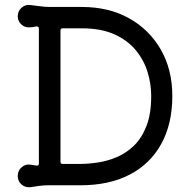

<svg xmlns="http://www.w3.org/2000/svg" viewBox="-20 -757 801 800"><path d="M188 -728H321Q433 -728 517.5 -681Q602 -634 650 -550.5Q698 -467 698 -357Q698 -241 652 -157.5Q606 -74 520.5 -29.5Q435 15 315 15H182Q163 15 143.5 17.5Q124 20 106 23Q85 25 69.5 11.5Q54 -2 54 -24Q54 -46 70 -60Q86 -74 106 -71L132 -67H134Q142 -67 142 -75V-638Q142 -647 132 -647Q124 -645 115.5 -644Q107 -643 100 -643Q81 -643 67.5 -656.5Q54 -670 54 -689Q54 -711 70 -725Q86 -739 106 -736Q126 -734 147 -731Q168 -728 188 -728ZM232 -83Q232 -74 241 -74H315Q348 -74 388 -80Q428 -86 467 -102.5Q506 -119 538.5 -150.5Q571 -182 590.5 -232.5Q610 -283 610 -357Q610 -407 595 -456.5Q580 -506 546 -547.5Q512 -589 456.5 -614Q401 -639 321 -639H241Q232 -639 232 -630Z"/></svg>

Font: Kiwi Maru Medium
Style: Regular
Weight: 500
Designer: Hiroki-Chan
Version: Version 1.100